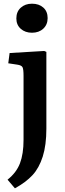

<svg xmlns="http://www.w3.org/2000/svg" viewBox="-20 -794 351 1043"><path d="M153.8 -616.2Q116.7 -616.2 92.8 -637.5Q68.8 -658.7 68.8 -693.8Q68.8 -730.5 92.8 -752.2Q116.7 -773.9 153.8 -773.9Q191.9 -773.9 215.3 -752.9Q238.8 -731.9 238.8 -695.8Q238.8 -660.2 215.1 -638.2Q191.4 -616.2 153.8 -616.2ZM61 229 21 182.1Q69.3 143.6 88.6 92.8Q107.9 42 107.9 -34.2V-381.8Q107.9 -417.5 102.5 -428.5Q97.2 -439.5 73.2 -442.9L24.9 -450.2L32.2 -505.9L220.2 -517.1L231.9 -512.2V-95.2Q231.9 -5.9 212.2 56.4Q192.4 118.7 156.5 157.5Q120.6 196.3 61 229Z"/></svg>

Font: Literata Book SemiBold
Style: Regular
Weight: 600
Designer: Latin by Veronika Burian and Jose Scaglione. Greek by Irene Vlachou. Cyrillic by Vera Evstafieva
Foundry: TypeTogether
Version: Version 2.003;PS 002.003;hotconv 1.0.88;makeotf.lib2.5.64775